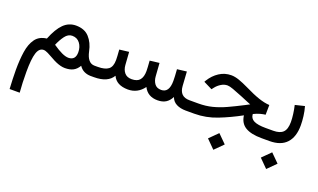

<svg xmlns="http://www.w3.org/2000/svg" viewBox="-75 -804 2541 1536"><g transform="rotate(20 1195.5 -36.0)"><path d="M380.9 -339.4Q454.6 -339.4 494.9 -294.9Q535.2 -250.5 549.3 -180.7Q569.3 -87.9 628.9 -87.9H642.6V0H628.9Q598.6 0 573 -12Q547.4 -23.9 529.3 -50.8Q510.3 -18.1 482.4 -3.4Q454.6 11.2 411.6 11.2Q376.5 11.2 330.6 -9.3Q314 -16.6 290 -30.5Q266.1 -44.4 242.7 -55.9Q219.2 -67.4 204.6 -67.4Q166.5 -67.4 150.1 -16.4Q133.8 34.7 133.8 144Q133.8 191.9 135.5 236.3Q137.2 280.8 140.6 319.8H54.7Q52.2 276.9 50.8 236.6Q49.3 196.3 49.3 157.7Q49.3 72.8 59.8 3.2Q70.3 -66.4 102.1 -110.4Q133.8 -154.3 196.8 -161.6Q232.9 -252.4 276.6 -295.7Q320.3 -338.9 380.9 -339.4ZM411.1 -75.7Q470.7 -76.7 470.7 -144Q470.7 -189 446.8 -220.5Q422.9 -252 380.9 -252Q345.7 -252 320.1 -217.3Q294.4 -182.6 275.4 -137.2Q319.3 -106.9 352.8 -91.3Q386.2 -75.7 411.1 -75.7Z M1195.8 -87.9Q1263.7 -87.9 1263.7 -189Q1263.7 -205.6 1262.5 -230Q1261.2 -254.4 1258.8 -287.1L1339.4 -296.9L1347.2 -176.3Q1353 -87.9 1437.5 -87.9H1452.1V0H1438.5Q1390.6 0 1357.7 -17.1Q1324.7 -34.2 1312 -69.8Q1293.5 -34.2 1265.9 -17.1Q1238.3 0 1196.3 0Q1112.3 0 1077.6 -69.8Q1026.9 0 943.4 0Q845.7 -1 814.5 -69.8Q773.9 0 656.7 0H623V-87.9H657.7Q717.3 -87.9 746.6 -110.1Q775.9 -132.3 775.9 -189.9Q775.9 -202.6 774.7 -224.1Q773.4 -245.6 771 -276.9L851.6 -286.6L859.4 -176.3Q862.3 -137.7 883.3 -112.8Q904.3 -87.9 944.3 -87.9Q992.7 -87.9 1013.7 -114.3Q1034.7 -140.6 1034.7 -189.9Q1034.7 -201.7 1033.4 -223.4Q1032.2 -245.1 1029.8 -276.9L1110.4 -286.6L1118.2 -176.3Q1120.6 -139.2 1139.2 -113.5Q1157.7 -87.9 1195.8 -87.9Z M1681.2 147.9 1752.4 77.1 1823.7 147.9 1752.4 219.2ZM2049.8 -187.5Q2030.3 -185.5 2005.9 -179Q1981.4 -172.4 1951.2 -157.7Q1952.6 -120.6 1985.6 -104.2Q2018.6 -87.9 2085.4 -87.9H2111.8V0H2083.5Q1993.7 0 1945.1 -29.1Q1896.5 -58.1 1888.2 -123.5Q1796.4 -73.2 1703.1 -36.6Q1609.9 0 1510.7 0H1432.6V-87.9H1512.2Q1575.7 -87.9 1630.4 -101.8Q1685.1 -115.7 1741.7 -141.6Q1798.3 -167.5 1867.2 -203.1L1905.3 -223.1Q1894.5 -226.6 1877.9 -234.1Q1861.3 -241.7 1814.9 -260.3Q1765.6 -280.3 1733.4 -292Q1701.2 -303.7 1684.1 -303.7Q1656.2 -303.7 1630.1 -287.6Q1604 -271.5 1585.9 -248L1572.8 -231L1499 -267.6L1506.3 -280.3Q1537.1 -330.6 1583.3 -360.6Q1629.4 -390.6 1684.6 -390.6Q1715.3 -390.6 1752.4 -377.7Q1789.6 -364.7 1832.5 -343.8Q1908.2 -306.6 1958.5 -289.8Q2008.8 -272.9 2050.8 -270.5Z M2343.3 -203.1Q2343.3 -105 2294.9 -52.5Q2246.6 0 2150.4 0H2092.3V-87.9H2150.4Q2207 -87.9 2233.4 -114Q2259.8 -140.1 2259.8 -201.7Q2259.8 -230.5 2254.9 -268.3Q2250 -306.2 2241.7 -340.8L2321.8 -360.4Q2333 -322.3 2338.1 -280.5Q2343.3 -238.8 2343.3 -203.1ZM2130.9 147.9 2202.1 77.1 2273.4 147.9 2202.1 219.2Z"/></g></svg>

Font: Vazir FD-WOL-UI
Style: Regular-FD-WOL-UI
Weight: 400
Designer: Saber Rastikerdar
Foundry: Saber Rastikerdar
Version: Version 30.1.0